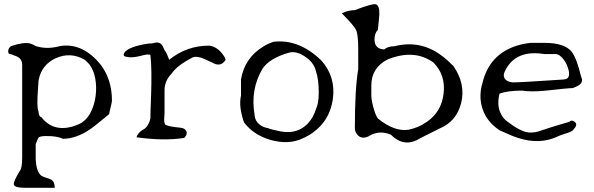

<svg xmlns="http://www.w3.org/2000/svg" viewBox="-20 -659 2811 909"><path d="M206 185Q220 188 229.5 197.5Q239 207 239 230H97Q47 230 45 213Q45 198 72 153Q85 139 85 88V-351Q85 -381 59 -392Q57 -393 54.5 -394Q52 -395 48 -396Q38 -401 33 -402Q17 -402 19 -419Q20 -432 33 -441Q93 -461 123 -453Q138 -448 149 -441Q195 -426 248 -437Q253 -438 257 -439Q261 -440 265 -441Q372 -458 458 -351Q510 -281 510 -183Q510 -178 507 -165Q504 -152 499 -131Q498 -127 497.5 -124Q497 -121 497 -119Q420 -55 408 -48Q341 -2 278 -2Q252 -15 200 -15Q168 -15 162 -7Q160 -3 156.5 4.5Q153 12 149 24V75Q148 117 157 144Q166 168 179 175Q186 178 192.5 180.5Q199 183 206 185ZM175 -105Q230 -35 320 -59Q333 -63 345 -67.5Q357 -72 368 -79Q395 -97 411.5 -131.5Q428 -166 433 -207Q438 -248 431 -287Q424 -326 404 -353Q402 -356 399 -359Q396 -362 394 -364L381 -376Q314 -415 243 -383Q179 -353 164 -285Q163 -282 163 -279Q163 -276 162 -273Q162 -269 161.5 -261Q161 -253 160 -240Q153 -152 162 -132Q164 -106 175 -105Z M852 -6Q757 9 626 -9Q633 -31 657 -45Q666 -50 670 -54Q687 -73 692 -98Q692 -131 695 -198Q700 -332 692 -399Q684 -405 644 -394Q604 -384 580 -390Q556 -392 572 -414Q595 -437 665 -450Q676 -452 686 -453Q696 -454 704 -454Q738 -466 751 -439Q753 -435 755 -430.5Q757 -426 759 -421Q764 -416 769.5 -404.5Q775 -393 778 -384L781 -376Q864 -443 970 -443Q1011 -438 1040 -394Q1044 -388 1045.5 -383.5Q1047 -379 1048 -376Q1025 -337 981 -365Q971 -368 954 -377Q916 -395 894 -388Q893 -387 892 -387Q818 -349 792 -310Q759 -276 759 -232V-143Q759 -136 759 -127Q759 -118 758 -107Q755 -76 764 -68Q777 -60 837 -54Q855 -52 862 -38Q869 -23 852 -6Z M1413 -4Q1347 28 1259 3Q1179 -21 1135 -80Q1109 -155 1121 -207V-283Q1138 -385 1227 -439Q1238 -446 1250 -451.5Q1262 -457 1274 -461Q1395 -476 1502 -372Q1570 -295 1556 -191Q1542 -89 1461 -31Q1439 -15 1413 -4ZM1286 -42Q1381 -15 1438 -75Q1451 -89 1460.5 -106Q1470 -123 1476 -143Q1489 -169 1489 -220Q1489 -285 1476 -321Q1466 -366 1418 -395Q1381 -418 1349 -410Q1257 -384 1223 -334Q1165 -236 1185 -118Q1187 -72 1236 -55Q1243 -55 1261 -48Q1281 -42 1286 -42Z M1970 -5Q1895 43 1831 -21Q1783 -42 1738 -21Q1695 7 1671 -22Q1660 -36 1660 -52Q1660 -145 1664 -215Q1668 -285 1676 -332V-425Q1676 -495 1666 -516Q1657 -537 1602 -592L1598 -596Q1630 -611 1660 -611Q1740 -642 1758 -639Q1777 -635 1776 -590Q1775 -580 1773.5 -562Q1772 -544 1769 -518Q1753 -502 1753 -471Q1754 -427 1799 -425Q1817 -440 1847 -440Q1969 -471 2069 -397Q2083 -387 2097 -374.5Q2111 -362 2126 -347Q2186 -262 2163 -170Q2141 -85 2064 -52ZM1769 -98Q1848 -34 1915 -45Q1935 -49 1957 -58Q1979 -67 2002 -83Q2070 -130 2080 -215Q2091 -304 2032 -363Q1942 -428 1816 -378Q1738 -339 1738 -254V-207Q1738 -179 1755 -126Q1759 -116 1762.5 -109Q1766 -102 1769 -98Z M2625 -15Q2537 28 2433 -6Q2409 -13 2345 -42Q2262 -98 2255 -191Q2253 -233 2265 -269Q2297 -400 2424 -442Q2440 -447 2457 -450.5Q2474 -454 2491 -456H2559Q2651 -456 2686 -415Q2711 -382 2731 -296Q2746 -268 2713 -251Q2704 -247 2692 -242Q2672 -242 2565 -230Q2496 -223 2451 -230Q2385 -230 2345 -216Q2327 -146 2365 -99Q2373 -90 2384 -82Q2443 -37 2481 -32Q2512 -29 2545 -42Q2596 -59 2628.5 -68.5Q2661 -78 2675 -82Q2685 -93 2699 -83Q2718 -71 2697 -48Q2695 -45 2692 -42Q2684 -34 2649 -24Q2636 -20 2625 -15ZM2380 -277Q2394 -269 2411 -269Q2445 -269 2623 -281Q2631 -282 2638 -282Q2645 -282 2651 -283Q2683 -285 2671 -331Q2659 -373 2630 -396Q2620 -403 2612 -403H2559Q2435 -423 2383 -344Q2376 -334 2371 -323Q2356 -293 2380 -277Z"/></svg>

Font: New Tegomin
Style: Regular
Weight: 400
Designer: Kyosuke Nagai
Version: Version 1.000